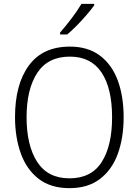

<svg xmlns="http://www.w3.org/2000/svg" viewBox="-20 -967 721 997"><path d="M622 -358Q622 -252 592 -169Q562 -86 499.5 -38Q437 10 341 10Q243 10 180.5 -38.5Q118 -87 88 -170.5Q58 -254 58 -359Q58 -529 130 -627Q202 -725 343 -725Q436 -725 498 -679Q560 -633 591 -550.5Q622 -468 622 -358ZM118 -358Q118 -212 173 -126.5Q228 -41 341 -41Q454 -41 508 -125.5Q562 -210 562 -358Q562 -509 507 -591Q452 -673 343 -673Q229 -673 173.5 -588.5Q118 -504 118 -358ZM469 -939Q454 -918 430 -890Q406 -862 379 -834.5Q352 -807 329 -788H292V-798Q321 -831 352 -872Q383 -913 403 -947H469Z"/></svg>

Font: Noto Sans Lao UI SemCond Light
Style: Regular
Weight: 300
Width: 4
Designer: Monotype Design Team
Foundry: Monotype Imaging Inc.
Version: Version 2.000; ttfautohint (v1.8.4.7-5d5b)